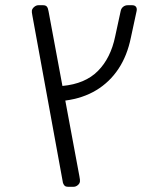

<svg xmlns="http://www.w3.org/2000/svg" viewBox="-20 -591 544 735"><path d="M241 124Q231 124 227 119.5Q223 115 221 109L104 -531Q101 -546 102 -551Q104 -559 111.5 -565Q119 -571 127 -571H145Q155 -571 159.5 -565.5Q164 -560 166 -547L219 -262Q306 -270 355 -319.5Q404 -369 421 -452L442 -549Q444 -559 451.5 -565Q459 -571 469 -571H486Q496 -571 500.5 -565Q505 -559 503 -549L481 -447Q467 -378 433.5 -327.5Q400 -277 349 -246Q298 -215 230 -206L284 84Q287 99 286 104Q285 112 277.5 118Q270 124 262 124Z"/></svg>

Font: Rubik Light
Style: Italic
Weight: 300
Italic angle: -12°
Designer: Hubert and Fischer
Foundry: Hubert and Fischer
Version: Version 2.300;gftools[0.9.30]